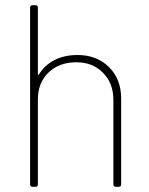

<svg xmlns="http://www.w3.org/2000/svg" viewBox="-20 -720 575 740"><path d="M96 -10V-690Q96 -700 106 -700H116Q126 -700 126 -690V-435Q126 -432 127.5 -431.5Q129 -431 130 -433Q152 -469 190 -488.5Q228 -508 279 -508Q353 -508 400 -461.5Q447 -415 447 -340V-10Q447 0 437 0H427Q417 0 417 -10V-335Q417 -399 377 -439.5Q337 -480 275 -480Q208 -480 167 -440.5Q126 -401 126 -337V-10Q126 0 116 0H106Q96 0 96 -10Z"/></svg>

Font: Barlow GEO Thin
Style: Regular
Weight: 100
Designer: Jeremy Tribby
Foundry: Tribby Type
Version: Version 1.408